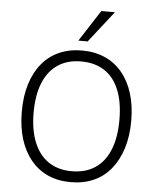

<svg xmlns="http://www.w3.org/2000/svg" viewBox="-62 -1007 870 1068"><g transform="rotate(5 373.0 -473.5)"><path d="M373 8Q302 8 246 -17Q190 -42 150 -90.5Q110 -139 89 -206.5Q68 -274 68 -360Q68 -446 89 -513.5Q110 -581 149.5 -629Q189 -677 245.5 -702Q302 -727 373 -727Q444 -727 500.5 -702Q557 -677 597 -629Q637 -581 658 -513.5Q679 -446 679 -361Q679 -275 657.5 -207Q636 -139 596.5 -90.5Q557 -42 500.5 -17Q444 8 373 8ZM373 -53Q449 -53 502.5 -88Q556 -123 584.5 -192Q613 -261 613 -360Q613 -459 585 -527.5Q557 -596 503.5 -631Q450 -666 373 -666Q298 -666 244.5 -631Q191 -596 162.5 -527.5Q134 -459 134 -360Q134 -262 162.5 -193Q191 -124 244.5 -88.5Q298 -53 373 -53ZM347 -780 460 -955H536L399 -780Z"/></g></svg>

Font: Nunitoga
Style: Light
Weight: 300
Designer: Vernon Adams
Foundry: Vernon Adams
Version: Version 1.0